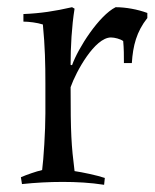

<svg xmlns="http://www.w3.org/2000/svg" viewBox="-20 -505 429 533"><path d="M176 -263C191 -306 243 -401 288 -401C298 -401 314 -397 322 -391C324 -369 324 -352 324 -330H346C349 -378 359 -417 389 -455V-469C362 -479 329 -485 301 -485C255 -462 197 -372 180 -324L176 -325C176 -375 179 -431 187 -481L180 -485C132 -474 93 -468 45 -466V-445C60 -445 84 -442 99 -437C105 -376 106 -327 106 -274V-190C106 -141 101 -63 97 -33C80 -29 54 -20 38 -13L41 6C79 2 116 0 154 0C192 0 231 2 269 8L271 -11C251 -18 208 -27 187 -30C178 -102 176 -134 176 -263Z"/></svg>

Font: Almendra
Style: Regular
Weight: 400
Designer: Ana Sanfelippo
Foundry: Ana Sanfelippo
Version: Version 1.003